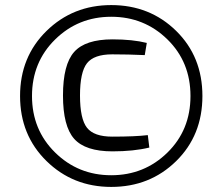

<svg xmlns="http://www.w3.org/2000/svg" viewBox="-20 -723 876 756"><path d="M418 -703Q570 -703 673.5 -601.5Q777 -500 777 -345Q777 -190 673.5 -88.5Q570 13 418 13Q267 13 163 -89Q59 -191 59 -345Q59 -499 163 -601Q267 -703 418 -703ZM639 -568Q548 -657 418 -657Q288 -657 197 -567.5Q106 -478 106 -345Q106 -212 197 -122.5Q288 -33 418 -33Q548 -33 639 -122Q730 -211 730 -345Q730 -479 639 -568ZM562 -191 568 -142Q506 -127 423 -127Q316 -127 272 -176.5Q228 -226 228 -347Q228 -469 272 -518.5Q316 -568 423 -568Q502 -568 558 -554L550 -506Q485 -509 422 -509Q350 -509 322.5 -474Q295 -439 295 -347Q295 -255 322.5 -220Q350 -185 422 -185Q513 -185 562 -191Z"/></svg>

Font: Exo 2.0
Style: Regular
Weight: 400
Designer: Natanael Gama
Version: Version 1.001;PS 001.001;hotconv 1.0.70;makeotf.lib2.5.58329